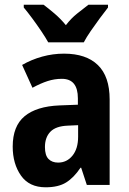

<svg xmlns="http://www.w3.org/2000/svg" viewBox="-20 -786 549 816"><path d="M252 -558Q346 -558 396 -509.5Q446 -461 446 -363V0H349L325 -73H322Q294 -31 261 -10.5Q228 10 174 10Q104 10 69 -40Q34 -90 34 -163Q34 -250 84.5 -292Q135 -334 233 -338L311 -341V-368Q311 -451 243 -451Q212 -451 182.5 -441.5Q153 -432 118 -413L74 -510Q114 -533 159.5 -545.5Q205 -558 252 -558ZM268 -252Q217 -250 194 -226Q171 -202 171 -161Q171 -126 186 -110.5Q201 -95 227 -95Q264 -95 288 -124.5Q312 -154 312 -205V-254ZM185 -606Q174 -626 155.5 -653.5Q137 -681 117 -708Q97 -735 81 -754V-766H165Q185 -751 211 -729Q237 -707 260 -679Q282 -708 308 -728.5Q334 -749 356 -766H439V-754Q424 -735 404 -708Q384 -681 365.5 -654Q347 -627 336 -606Z"/></svg>

Font: Noto Sans Sinhala UI Condensed
Style: Bold
Weight: 700
Width: 3
Designer: Jelle Bosma - Monotype Design Team
Foundry: Monotype Imaging Inc.
Version: Version 2.006; ttfautohint (v1.8.4.7-5d5b)